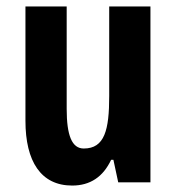

<svg xmlns="http://www.w3.org/2000/svg" viewBox="-20 -566 548 596"><path d="M447 -546H319V-268C319 -163 305 -105 240 -105C203 -105 187 -146 187 -228V-546H59V-191C59 -65 107 10 204 10C260 10 300 -17 325 -70H332L347 0H447Z"/></svg>

Font: Noto Sans Tamil ExtraCondensed
Style: Bold
Weight: 700
Width: 2
Designer: Jelle Bosma - Monotype Design Team
Foundry: Monotype Imaging Inc.
Version: Version 2.004